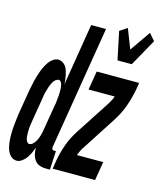

<svg xmlns="http://www.w3.org/2000/svg" viewBox="-141 -857 795 949"><g transform="rotate(15 256.5 -382.5)"><path d="M205 8H183Q166 8 150.5 2Q135 -4 126 -17Q117 -30 113.5 -46Q110 -62 110 -79Q105 -65 98.5 -51Q92 -37 83.5 -24.5Q75 -12 61.5 -2Q48 8 35 8Q22 8 11.5 1.5Q1 -5 -6 -16Q-13 -27 -16.5 -39Q-20 -51 -22 -64Q-24 -77 -24.5 -90Q-25 -103 -25 -116Q-25 -129 -24 -142.5Q-23 -156 -21.5 -169Q-20 -182 -18.5 -195.5Q-17 -209 -15 -222L5 -342Q8 -356 10.5 -369Q13 -382 16 -395.5Q19 -409 23.5 -422.5Q28 -436 32.5 -449Q37 -462 44 -475Q51 -488 58.5 -499Q66 -510 79 -519Q92 -528 105 -528Q116 -528 126.5 -522Q137 -516 143.5 -507Q150 -498 153.5 -486.5Q157 -475 159.5 -463.5Q162 -452 163.5 -440Q165 -428 165 -416L217 -735H293L190 -108Q188 -101 190 -94.5Q192 -88 199 -88H210ZM73 -88Q82 -88 89.5 -94.5Q97 -101 102.5 -109.5Q108 -118 111.5 -126.5Q115 -135 117.5 -144Q120 -153 122 -162Q124 -171 125 -179L145 -299Q147 -307 148 -314Q149 -321 149.5 -328.5Q150 -336 151 -343Q152 -350 152.5 -357Q153 -364 153 -371.5Q153 -379 153 -386Q153 -393 152 -400Q151 -407 149.5 -413.5Q148 -420 143.5 -426Q139 -432 133 -432Q126 -432 118.5 -426.5Q111 -421 107 -414.5Q103 -408 99.5 -401Q96 -394 93.5 -386.5Q91 -379 89 -371.5Q87 -364 84.5 -356.5Q82 -349 81 -341.5Q80 -334 79 -327L59 -207Q58 -199 56.5 -190.5Q55 -182 54 -174Q53 -166 52.5 -157.5Q52 -149 52.5 -141Q53 -133 53 -125Q53 -117 55 -109.5Q57 -102 61.5 -95Q66 -88 73 -88ZM388 -600 358 -743 396 -768 435 -668 508 -773 538 -738 461 -600ZM217 0 222 -33Q229 -77 244 -121Q259 -165 284 -204L398 -379Q405 -390 411 -401Q417 -412 421 -424H287L303 -520H520L515 -488Q507 -443 491.5 -399Q476 -355 451 -316L338 -141Q330 -130 325 -119Q320 -108 315 -96H450L434 0Z"/></g></svg>

Font: Iosevka Term Curly
Style: Bold Italic
Weight: 700
Italic angle: -9°
Designer: Belleve Invis
Foundry: Belleve Invis
Version: Version 32.3.0